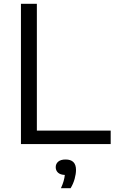

<svg xmlns="http://www.w3.org/2000/svg" viewBox="-20 -760 612 1013"><path d="M90.5 0V-740H174.5V-71H564V0ZM301.5 233Q311 212 315.8 195Q320.5 178 322 163Q298 162 286 150.8Q274 139.5 274 122Q274 104 287.2 92.8Q300.5 81.5 326 81.5Q381 81.5 381 136.5Q381 157.5 373.8 183.8Q366.5 210 352.5 233Z"/></svg>

Font: Encode Sans SemiExpanded SemiExpanded
Style: Regular
Weight: 400
Width: 6
Designer: Multiple Designers
Foundry: Impallari Type
Version: Version 3.000; ttfautohint (v1.8.3) -l 8 -r 50 -G 200 -x 14 